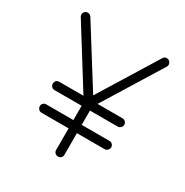

<svg xmlns="http://www.w3.org/2000/svg" viewBox="-167 -851 965 1001"><g transform="rotate(30 315.5 -351.0)"><path d="M317 13Q307 13 299.5 6Q292 -1 292 -11V-142H128Q118 -142 111 -150Q104 -158 104 -168Q104 -178 111 -185Q118 -192 128 -192H292V-278H128Q118 -278 111 -285.5Q104 -293 104 -303Q104 -314 111 -321Q118 -328 128 -328H274L57 -676Q51 -685 53.5 -695Q56 -705 64 -711Q73 -716 83 -714Q93 -712 99 -703L317 -355L532 -703Q537 -712 547 -714.5Q557 -717 567 -711Q575 -705 577.5 -695Q580 -685 574 -676L359 -328H509Q519 -328 526.5 -321Q534 -314 534 -303Q534 -293 526.5 -285.5Q519 -278 509 -278H342V-192H509Q519 -192 526.5 -185Q534 -178 534 -168Q534 -158 526.5 -150Q519 -142 509 -142H342V-11Q342 -1 335 6Q328 13 317 13Z"/></g></svg>

Font: Kurewa Gothic CJK TC Regular
Style: Regular
Weight: 400
Designer: Max Yao
Foundry: Max-Everyday
Version: Version 1.071; ttfautohint (v1.8.3)